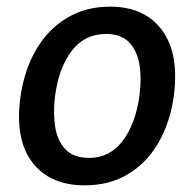

<svg xmlns="http://www.w3.org/2000/svg" viewBox="-20 -547 584 577"><path d="M234.5 10Q130 10 77 -59.2Q24 -128.5 41.5 -256Q53 -337.5 88.8 -398.2Q124.5 -459 181 -493Q237.5 -527 310.5 -527Q415 -527 467.2 -456Q519.5 -385 502 -256Q490.5 -177.5 455.8 -117.5Q421 -57.5 365 -23.8Q309 10 234.5 10ZM248 -72.5Q310 -72.5 348.8 -123.8Q387.5 -175 399 -259Q406 -310.5 399 -352.8Q392 -395 367.8 -420Q343.5 -445 298.5 -445Q234.5 -445 195.8 -394.5Q157 -344 145.5 -259Q139 -208.5 145.8 -166Q152.5 -123.5 177 -98Q201.5 -72.5 248 -72.5Z"/></svg>

Font: Public Sans Medium
Style: Italic
Weight: 500
Italic angle: -8°
Designer: The Public Sans project authors (U.S. Web Design System). Libre Franklin designed by Pablo Impallari and Rodrigo Fuenzal
Version: Version 1.007; ttfautohint (v1.8.1) -l 8 -r 50 -G 200 -x 14 